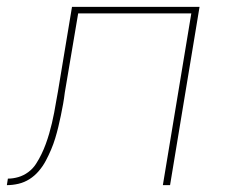

<svg xmlns="http://www.w3.org/2000/svg" viewBox="-51 -540 671 560"><path d="M-31 0 -28 -19Q-13 -19 2.5 -23.5Q18 -28 31.5 -38Q45 -48 54 -62Q63 -76 70 -90.5Q77 -105 82.5 -120Q88 -135 92.5 -150.5Q97 -166 100.5 -181Q104 -196 107 -211.5Q110 -227 112.5 -242.5Q115 -258 118 -273L159 -520H531L445 0H424L507 -501H177L138 -270Q136 -253 133 -236.5Q130 -220 126.5 -203Q123 -186 119 -169.5Q115 -153 110 -136.5Q105 -120 98 -103.5Q91 -87 82.5 -71Q74 -55 62 -41Q50 -27 35 -17.5Q20 -8 3 -4Q-14 0 -31 0Z"/></svg>

Font: Iosevka Thin Extended
Style: Italic
Weight: 100
Width: 7
Italic angle: -9°
Monospace: yes
Designer: Belleve Invis
Foundry: Belleve Invis
Version: Version 32.5.0; ttfautohint (v1.8.4)